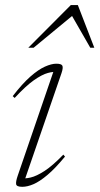

<svg xmlns="http://www.w3.org/2000/svg" viewBox="-20 -710 384 740"><path d="M48 -32 190.5 -447.5 203.5 -432Q187.5 -435 164.5 -428.8Q141.5 -422.5 110.2 -400.5Q79 -378.5 36.5 -332.5L29 -339.5Q66 -387.5 97 -414.8Q128 -442 153.2 -453.2Q178.5 -464.5 197 -464.5Q217 -464.5 220.5 -456.5Q224 -448.5 217 -428L72.5 -8.5L59.5 -23.5Q75 -20.5 97.8 -25.8Q120.5 -31 151.8 -51.2Q183 -71.5 224 -114L230.5 -106.5Q193 -61 163 -35.8Q133 -10.5 109.2 -0.2Q85.5 10 66 10Q44 10 42.2 0Q40.5 -10 48 -32ZM89 -526 253 -690.5H280L343.5 -526H328L250.5 -661H273L109.5 -526Z"/></svg>

Font: Newsreader 36pt ExtraLight
Style: Italic
Weight: 250
Italic angle: -17°
Designer: Hugues Gentile
Foundry: Production Type
Version: Version 1.003